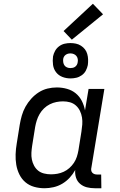

<svg xmlns="http://www.w3.org/2000/svg" viewBox="-20 -993 640 1021"><path d="M217 8Q188 8 161.5 0.5Q135 -7 115 -24Q95 -41 83 -65.5Q71 -90 66.5 -117Q62 -144 63 -172.5Q64 -201 69 -230L85 -330Q89 -354 96 -378.5Q103 -403 115.5 -425.5Q128 -448 146 -468Q164 -488 186 -502Q208 -516 232.5 -522Q257 -528 282 -528Q310 -528 336.5 -520.5Q363 -513 383 -496.5Q403 -480 415 -456.5Q427 -433 432 -406L451 -520H535L466 -102Q464 -95 465 -87.5Q466 -80 470.5 -75Q475 -70 481.5 -67.5Q488 -65 496 -65H518L519 8H484Q462 8 442 3Q422 -2 406.5 -15Q391 -28 384.5 -47.5Q378 -67 380 -89Q368 -67 350.5 -48Q333 -29 311 -16Q289 -3 264.5 2.5Q240 8 217 8ZM251 -66Q268 -66 285 -69Q302 -72 318.5 -79.5Q335 -87 349 -99.5Q363 -112 373 -127Q383 -142 388.5 -159Q394 -176 397 -193L413 -293Q416 -312 417.5 -331Q419 -350 416 -368.5Q413 -387 405 -403.5Q397 -420 383.5 -432Q370 -444 352.5 -449Q335 -454 315 -454Q298 -454 280 -450.5Q262 -447 245 -438.5Q228 -430 214 -416.5Q200 -403 190.5 -386.5Q181 -370 175.5 -352.5Q170 -335 167 -318L151 -218Q148 -199 147 -180.5Q146 -162 149.5 -144.5Q153 -127 161.5 -111.5Q170 -96 183 -85.5Q196 -75 214 -70.5Q232 -66 251 -66ZM355 -576Q332 -576 311.5 -584Q291 -592 278 -609Q265 -626 262 -648Q259 -670 262 -693Q265 -708 273 -722.5Q281 -737 294.5 -747Q308 -757 323.5 -760.5Q339 -764 354 -764Q369 -764 383.5 -761Q398 -758 410.5 -750Q423 -742 431.5 -731Q440 -720 444 -706Q448 -692 448.5 -677Q449 -662 447 -647Q444 -632 436.5 -617.5Q429 -603 415 -593Q401 -583 385.5 -579.5Q370 -576 355 -576ZM354 -631Q361 -631 367.5 -632.5Q374 -634 379.5 -638Q385 -642 388.5 -648Q392 -654 393 -661Q395 -670 393.5 -679Q392 -688 386.5 -695Q381 -702 372.5 -705.5Q364 -709 355 -709Q348 -709 342 -707.5Q336 -706 330 -702Q324 -698 320.5 -692Q317 -686 316 -679Q315 -670 316.5 -661Q318 -652 323 -645Q328 -638 336.5 -634.5Q345 -631 354 -631ZM362 -782 318 -828 474 -973 528 -917Z"/></svg>

Font: Iosevka HT Extended
Style: Italic
Weight: 400
Width: 7
Italic angle: -9°
Monospace: yes
Designer: Belleve Invis
Foundry: Belleve Invis
Version: Version 32.3.0; ttfautohint (v1.8.4)